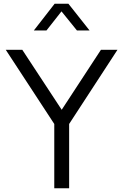

<svg xmlns="http://www.w3.org/2000/svg" viewBox="-20 -1013 663 1033"><path d="M272 -346 11 -745H100L328 -398H296L523 -745H612L352 -346V0H272ZM274 -993H348L462 -849H394L288 -980H333L230 -849H162Z"/></svg>

Font: Trafiko Sans Variable
Style: Regular
Weight: 400
Designer: Gumpita Rahayu / Trafiko
Foundry: Tokotype / Trafiko
Version: Version 0.001;FEAKit 1.0